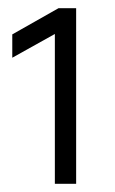

<svg xmlns="http://www.w3.org/2000/svg" viewBox="-20 -841 282 469"><path d="M166 -392H114V-758L10 -700V-757L123 -821H166Z"/></svg>

Font: Hind Madurai Light
Style: Regular
Weight: 300
Designer: Jyotish Sonowal
Foundry: Indian Type Foundry
Version: Version 1.001;PS 1.0;hotconv 1.0.86;makeotf.lib2.5.63406; tt